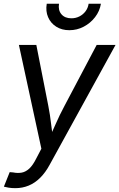

<svg xmlns="http://www.w3.org/2000/svg" viewBox="-30 -773 622 1000"><path d="M-9.8 199.2 20.5 123.5 38.1 125Q62.5 129.9 83.3 126Q104 122.1 122.6 105Q141.1 87.9 158.7 52.7L185.5 1.5L68.4 -539.1H159.2L221.7 -221.2Q231 -173.8 236.3 -126.7Q241.7 -79.6 248 -35.2H217.8Q239.3 -79.6 259.8 -126.7Q280.3 -173.8 305.7 -221.2L473.6 -539.1H571.8L229 84.5Q207 125.5 179.4 152.8Q151.9 180.2 119.4 193.6Q86.9 207 49.8 207Q30.3 207 14.4 204.3Q-1.5 201.7 -9.8 199.2ZM331.1 -615.7Q292 -615.7 262.9 -634Q233.9 -652.3 220.5 -683.6Q207 -714.8 213.4 -753.4H277.3Q272 -719.7 290 -698.7Q308.1 -677.7 341.8 -677.7Q364.3 -677.7 383.3 -687.3Q402.3 -696.8 415.3 -713.9Q428.2 -731 431.6 -753.4H495.6Q489.3 -714.8 465.1 -683.6Q440.9 -652.3 406 -634Q371.1 -615.7 331.1 -615.7Z"/></svg>

Font: Inter 18pt
Style: Italic
Weight: 400
Italic angle: -9.3988°
Designer: Rasmus Andersson
Foundry: rsms
Version: Version 4.001;git-66647c0bb